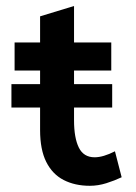

<svg xmlns="http://www.w3.org/2000/svg" viewBox="-20 -586 442 625"><path d="M272.5 18.8Q223.8 18.8 187.1 -0.1Q150.5 -19 130.5 -59Q110.5 -99 110.5 -162.5V-356.5H27.5V-447.8H110.5V-532.8L221 -566.5V-447.8H342.2V-356.5H221V-194.5Q221 -137.2 236.6 -105.6Q252.2 -74 288 -74Q316 -74 354.2 -93.5L376 -9Q352.8 2 326 10.4Q299.2 18.8 272.5 18.8ZM17.2 -312.2H345.2V-236H17.2Z"/></svg>

Font: Podkova VF Beta
Style: Regular
Weight: 400
Designer: Ilya Yudin
Foundry: Cyreal (www.cyreal.org)
Version: Version 2.100